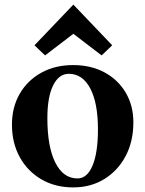

<svg xmlns="http://www.w3.org/2000/svg" viewBox="-20 -799 632 835"><path d="M298 16Q220 16 160 -19Q100 -54 66 -115.5Q32 -177 32 -257Q32 -333 66 -391.5Q100 -450 160 -483Q220 -516 298 -516Q375 -516 434 -484.5Q493 -453 526.5 -396.5Q560 -340 560 -267Q560 -184 526.5 -120.5Q493 -57 434 -20.5Q375 16 298 16ZM317 -23Q359 -23 382.5 -79Q406 -135 406 -236Q406 -351 372.5 -414.5Q339 -478 279 -478Q236 -478 211 -427.5Q186 -377 186 -285Q186 -161 220.5 -92Q255 -23 317 -23ZM176 -558 130 -602 299 -779 468 -602 422 -558 299 -652Z"/></svg>

Font: Wittgenstein
Style: Bold
Weight: 700
Designer: Jörg Drees
Foundry: Jörg Drees
Version: Version 1.303; ttfautohint (v1.8.4.7-5d5b)